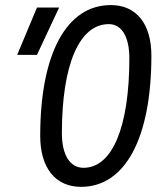

<svg xmlns="http://www.w3.org/2000/svg" viewBox="-20 -723 626 753"><path d="M297.9 9.8C471.2 9.8 573.7 -181.6 573.7 -504.9C573.7 -629.9 514.6 -703.1 414.6 -703.1C240.7 -703.1 137.7 -512.2 137.7 -189.9C137.7 -64.5 197.3 9.8 297.9 9.8ZM307.6 -64.9C254.4 -64.9 222.7 -115.2 222.7 -200.7C222.7 -469.7 291 -628.4 406.7 -628.4C457.5 -628.4 487.3 -578.6 487.3 -494.6C487.3 -224.6 420.4 -64.9 307.6 -64.9ZM47.4 -507.8H125L211.9 -693.4H125Z"/></svg>

Font: Cascadia Code PL SemiLight
Style: Italic
Weight: 350
Italic angle: -10°
Monospace: yes
Designer: Aaron Bell
Foundry: Saja Typeworks
Version: Version 2404.023